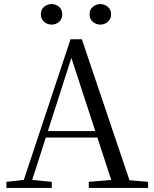

<svg xmlns="http://www.w3.org/2000/svg" viewBox="-20 -928 758 948"><path d="M234.9 -806.5Q213.6 -806.5 197.6 -820.4Q181.6 -834.4 181.6 -857.4Q181.6 -881.1 197.6 -894.4Q213.6 -907.8 234.9 -907.8Q256.5 -907.8 271.9 -894.4Q287.2 -881.1 287.2 -857.4Q287.2 -834.4 271.9 -820.4Q256.5 -806.5 234.9 -806.5ZM475.4 -806.5Q454.3 -806.5 438.3 -820.4Q422.3 -834.4 422.3 -857.4Q422.3 -881.1 438.3 -894.4Q454.3 -907.8 475.4 -907.8Q496.1 -907.8 512.3 -894.4Q528.5 -881.1 528.5 -857.4Q528.5 -834.4 512.3 -820.4Q496.1 -806.5 475.4 -806.5ZM11.6 0V-30.1L110.1 -41.1H127.5L235.7 -30.1V0ZM84.4 0 328.3 -734.2H384.1L632.2 0H542.1L321.9 -674.6H342.1L338.3 -660.6L126.3 0ZM192.4 -248.8 195.9 -280.7H500.1L503.6 -248.8ZM418.3 0V-30.3L551.9 -41.3H580.7L711.1 -30.3V0Z"/></svg>

Font: Early Summer Mincho VF
Style: Regular
Weight: 250
Designer: GuiWonder
Version: Version 1.002